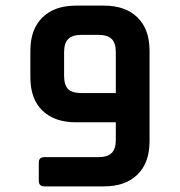

<svg xmlns="http://www.w3.org/2000/svg" viewBox="-20 -663 640 683"><path d="M250 -643H350Q426 -643 469 -601Q512 -559 512 -482V-161Q512 -84 469 -42Q426 0 350 0H138Q118 0 118 -20V-85Q118 -104 138 -104H330Q362 -104 377 -118.5Q392 -133 392 -166V-228H250Q174 -228 131 -269.5Q88 -311 88 -388V-482Q88 -559 131 -601Q174 -643 250 -643ZM270 -332H392V-477Q392 -510 377 -524.5Q362 -539 330 -539H270Q238 -539 223 -524.5Q208 -510 208 -477V-394Q208 -361 222 -346.5Q236 -332 270 -332Z"/></svg>

Font: RajdhaniMono
Style: Bold
Weight: 700
Monospace: yes
Designer: Satya Rajpurohit, Jyotish Sonowal
Foundry: Indian Type Foundry
Version: Version 1.201;PS 1.0;hotconv 1.0.78;makeotf.lib2.5.61930; tt